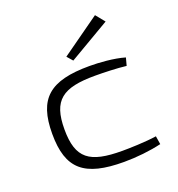

<svg xmlns="http://www.w3.org/2000/svg" viewBox="-133 -836 889 958"><g transform="rotate(-20 311.5 -357.0)"><path d="M516 -678 477 -726 272 -580 298 -550ZM364 -497C153 -497 74 -429 74 -242C74 -55 153 12 364 12C431 12 504 4 563 -10L556 -54C495 -45 411 -43 374 -43C201 -43 139 -87 139 -242C139 -397 201 -442 374 -442C417 -442 490 -440 539 -434L550 -475C492 -492 414 -497 364 -497Z"/></g></svg>

Font: Exo 2 Light Expanded
Style: Regular
Weight: 300
Width: 7
Designer: Natanael Gama
Version: Version 1.001;PS 001.001;hotconv 1.0.70;makeotf.lib2.5.58329